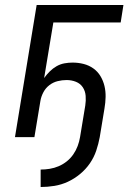

<svg xmlns="http://www.w3.org/2000/svg" viewBox="-20 -550 540 770"><path d="M143 200V130Q161 130 179.5 127Q198 124 215.5 116.5Q233 109 248 97Q263 85 274 69Q285 53 291.5 35.5Q298 18 301 0Q306 -32 311.5 -63.5Q317 -95 322 -127Q325 -146 323.5 -165.5Q322 -185 312 -200Q302 -215 284.5 -222Q267 -229 247 -229Q229 -229 211 -224.5Q193 -220 178 -208.5Q163 -197 154 -180Q145 -163 142 -145L118 0H40L127 -530H475L464 -460H194L157 -237Q167 -251 179.5 -263.5Q192 -276 207 -284.5Q222 -293 238.5 -296Q255 -299 271 -299Q294 -299 315.5 -293.5Q337 -288 354.5 -275.5Q372 -263 383 -244.5Q394 -226 399 -205Q404 -184 403.5 -161Q403 -138 399 -115L380 0Q375 27 366 54Q357 81 340.5 105Q324 129 301 148Q278 167 252 179Q226 191 198 195.5Q170 200 143 200Z"/></svg>

Font: Iosevka Curly Oblique
Style: Regular
Weight: 400
Italic angle: -9°
Monospace: yes
Designer: Belleve Invis
Foundry: Belleve Invis
Version: Version 11.1.0; ttfautohint (v1.8.3)